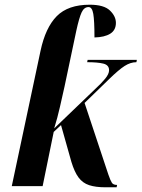

<svg xmlns="http://www.w3.org/2000/svg" viewBox="-20 -790 601 815"><path d="M427 5Q386 5 358.5 -4Q331 -13 313.5 -36.5Q296 -60 283 -103L239 -259L208 -230L161 0H30L152 -574Q173 -673 221 -721.5Q269 -770 361 -770Q421 -770 446.5 -745.5Q472 -721 472 -693Q472 -662 448 -647Q424 -632 381 -631Q381 -702 376 -731Q371 -760 356 -760Q337 -760 326.5 -737.5Q316 -715 304 -660L254 -423Q245 -383 234.5 -336.5Q224 -290 210 -245L386 -414Q410 -436 426.5 -456Q443 -476 443 -492Q443 -514 418.5 -520Q394 -526 350 -526L352 -536H561L559 -526Q534 -526 509 -510Q484 -494 443 -454L339 -353L440 -49Q449 -23 455 -14Q461 -5 477 -5L475 5Z"/></svg>

Font: Noto Serif Display ExtraCondensed
Style: Bold Italic
Weight: 700
Width: 2
Italic angle: -12°
Designer: Monotype Design Team
Foundry: Monotype Imaging Inc.
Version: Version 2.009